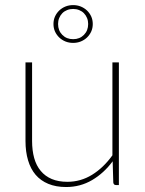

<svg xmlns="http://www.w3.org/2000/svg" viewBox="-20 -744 585 772"><path d="M82.5 0ZM109 -493V-177.5Q109 -139 117.5 -108.5Q126 -78 143.8 -56.8Q161.5 -35.5 188.2 -24.2Q215 -13 251 -13Q304.5 -13 350.2 -41.2Q396 -69.5 432 -119.5V-493H458V0H446Q437 0 435.5 -10L433 -95.5Q398 -48 350.5 -20Q303 8 246 8Q205 8 174.2 -4.8Q143.5 -17.5 123.2 -41.2Q103 -65 92.8 -99.5Q82.5 -134 82.5 -177.5V-493ZM195 -647.5Q195 -664 201.2 -677.8Q207.5 -691.5 218.2 -701.8Q229 -712 243.2 -717.8Q257.5 -723.5 274 -723.5Q290.5 -723.5 304.8 -717.8Q319 -712 329.8 -701.8Q340.5 -691.5 346.8 -677.8Q353 -664 353 -647.5Q353 -631 346.8 -617.2Q340.5 -603.5 329.8 -593.2Q319 -583 304.8 -577.2Q290.5 -571.5 274 -571.5Q257.5 -571.5 243.2 -577.2Q229 -583 218.2 -593.2Q207.5 -603.5 201.2 -617.2Q195 -631 195 -647.5ZM213.5 -647.5Q213.5 -621 230.5 -603.8Q247.5 -586.5 274 -586.5Q300.5 -586.5 317.5 -603.8Q334.5 -621 334.5 -647.5Q334.5 -660.5 330 -671.5Q325.5 -682.5 317.5 -690.8Q309.5 -699 298.2 -703.5Q287 -708 274 -708Q261 -708 249.8 -703.5Q238.5 -699 230.5 -690.8Q222.5 -682.5 218 -671.5Q213.5 -660.5 213.5 -647.5Z"/></svg>

Font: Lato Thin
Style: Regular
Weight: 200
Designer: Lukasz Dziedzic
Foundry: tyPoland Lukasz Dziedzic
Version: Version 2.007; 2014-02-27